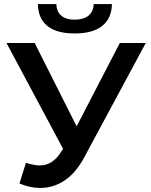

<svg xmlns="http://www.w3.org/2000/svg" viewBox="-20 -912 746 947"><path d="M699 -700 395 -135Q355 -60 299.5 -22.5Q244 15 179 15Q127 15 76 -7L108 -109Q149 -96 176 -96Q239 -96 280 -161L291 -178L12 -700H151L358 -289L571 -700ZM167 -892H258Q259 -855 282 -835Q305 -815 349 -815Q392 -815 416.5 -835Q441 -855 442 -892H532Q531 -822 484.5 -784.5Q438 -747 349 -747Q259 -747 213.5 -784Q168 -821 167 -892Z"/></svg>

Font: APTA Sans SemiBold
Style: Bold
Weight: 600
Version: Version 7.200